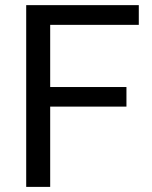

<svg xmlns="http://www.w3.org/2000/svg" viewBox="-20 -731 593 751"><path d="M474.6 -314H176.3V0H82.5V-710.9H522.9V-633.8H176.3V-390.6H474.6Z"/></svg>

Font: Vazir FD
Style: FD
Weight: 400
Foundry: Based on Dejavu fonts, by Saber Rastikerdar
Version: Version 26.0.0